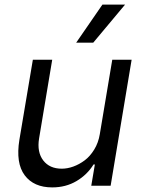

<svg xmlns="http://www.w3.org/2000/svg" viewBox="-20 -804 621 831"><path d="M411.9 -223 465.9 -545.5H549.7L458.8 0H375L390.6 -92.3H384.9Q357.6 -47.9 311.3 -20.4Q264.9 7.1 206 7.1Q126.1 7.1 86.8 -45.5Q47.6 -98 63.9 -198.9L122.2 -545.5H206L149.1 -204.5Q139.6 -145.6 167.1 -109.7Q194.6 -73.9 247.2 -73.9Q271.7 -73.9 297.2 -83.1Q322.8 -92.3 346.4 -109.9Q370 -127.5 388 -157Q405.9 -186.4 411.9 -223ZM309.7 -619.3 423.3 -784.1H521.3L383.5 -619.3Z"/></svg>

Font: Karasuma Gothic
Style: Italic
Weight: 400
Italic angle: -9.39999°
Designer: Rasmus Andersson / Ryoko Nishizuka
Foundry: Genbu
Version: Version 1.00